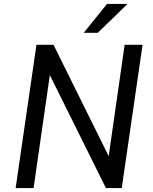

<svg xmlns="http://www.w3.org/2000/svg" viewBox="-20 -949 770 969"><path d="M59 0 164 -723H250L528.5 -161L609 -723H699.5L594.5 0H514.5L231.5 -570L149.5 0ZM520 -929H623.5L473.5 -783.5H402.5Z"/></svg>

Font: Public Sans
Style: Italic
Weight: 400
Italic angle: -8°
Designer: The Public Sans project authors (U.S. Web Design System). Libre Franklin designed by Pablo Impallari and Rodrigo Fuenzal
Version: Version 1.008; ttfautohint (v1.8.1) -l 8 -r 50 -G 200 -x 14 